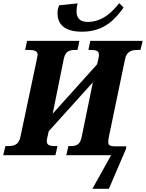

<svg xmlns="http://www.w3.org/2000/svg" viewBox="-36 -969 911 1199"><path d="M477 -771C623 -771 689 -859 736 -922L708 -949C670 -900 607 -832 511 -832C455 -832 442 -866 442 -898C442 -912 444 -932 449 -948L334 -936C327 -921 323 -906 323 -887C323 -824 359 -771 477 -771ZM541 210H644L750 -37L753 -55H697C640 -55 634 -60 644 -115L745 -600C755 -650 789 -657 823 -657H841L855 -714H528L516 -657H534C560 -657 582 -653 582 -627C582 -621 579 -599 575 -586L570 -567L293 -259L362 -600C372 -650 399 -657 431 -657H448L460 -714H133L121 -657H141C175 -657 199 -653 199 -627C199 -621 196 -612 192 -589L91 -112C81 -64 49 -57 16 -57H-2L-16 0H310L323 -57H305C279 -57 256 -61 256 -87C256 -93 257 -102 263 -125L268 -149L544 -455L474 -114C465 -65 439 -57 408 -57H391L378 0H658Z"/></svg>

Font: Noto Serif SemiCondensed Extra
Style: Italic
Weight: 800
Width: 4
Italic angle: -12°
Designer: Monotype Design Team
Foundry: Monotype Imaging Inc.
Version: Version 1.901